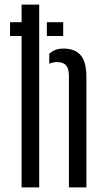

<svg xmlns="http://www.w3.org/2000/svg" viewBox="-20 -820 448 840"><path d="M74.5 0V-662.5H24V-723H74.5V-800H151.5V0ZM185 -723H256.5V-662.5H185ZM281.5 0V-488Q281.5 -520 268.8 -534.2Q256 -548.5 230 -548.5Q210.5 -548.5 195.5 -541V-584.5Q207 -595.5 221.8 -601.5Q236.5 -607.5 258.5 -607.5Q307.5 -607.5 332.8 -578.5Q358 -549.5 358 -482.5V0Z"/></svg>

Font: Big Shoulders Stencil Display Medium
Style: Regular
Weight: 500
Designer: Patric King
Foundry: XO Type Co
Version: Version 1.000